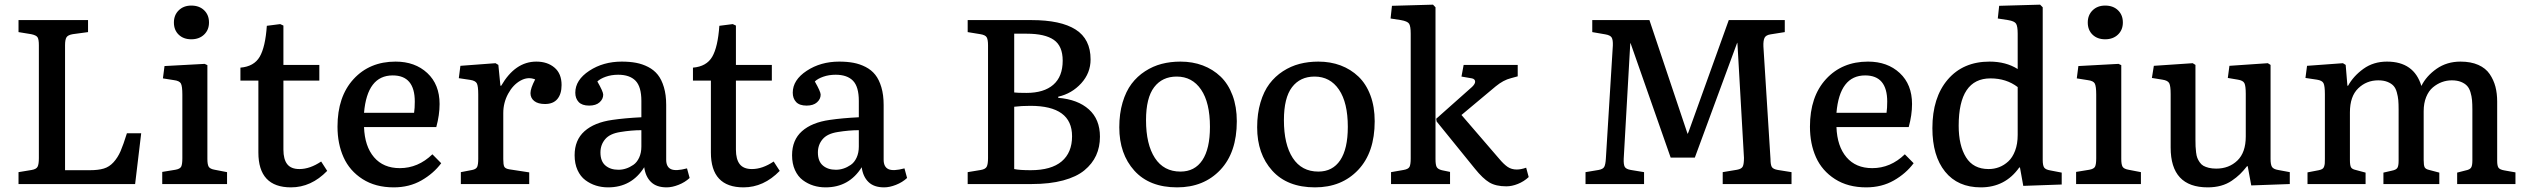

<svg xmlns="http://www.w3.org/2000/svg" viewBox="-20 -786 10790 820"><path d="M59.1 0V-50.8L115.2 -60.1Q135.3 -63.5 140.6 -74.2Q146 -85 146 -110.8V-592.8Q146 -617.7 140.4 -626.7Q134.8 -635.7 112.8 -640.1L59.1 -648.9V-700.2H356V-648.9L291 -640.1Q270.5 -636.7 264.2 -627Q257.8 -617.2 257.8 -592.8V-59.1H363.8Q399.9 -59.1 423.3 -66.2Q446.8 -73.2 464.8 -93Q482.9 -112.8 494.9 -140.4Q506.8 -168 522 -216.8H583L557.1 0Z M796.9 -618.2Q763.7 -618.2 743.2 -637.9Q722.7 -657.7 722.7 -689.9Q722.7 -721.7 743.4 -741.9Q764.2 -762.2 796.9 -762.2Q831.1 -762.2 851.8 -742.2Q872.6 -722.2 872.6 -689.9Q872.6 -658.2 851.6 -638.2Q830.6 -618.2 796.9 -618.2ZM672.9 0V-51.8L729 -61Q749 -64.5 753.9 -74.5Q758.8 -84.5 758.8 -109.9V-381.8Q758.8 -417.5 752.7 -429.2Q746.6 -440.9 722.7 -443.8L675.8 -451.2L682.6 -503.9L854 -513.2L865.7 -507.8V-106.9Q865.7 -83.5 871.3 -74Q877 -64.5 897 -61L949.7 -50.8V0Z M1222.7 14.2Q1083.5 14.2 1083.5 -134.8V-441.9H1006.8V-497.1Q1064.9 -502 1089.1 -543.5Q1113.3 -585 1119.6 -675.8L1176.8 -683.1L1190.4 -676.8V-508.8H1343.8V-441.9H1190.4V-147Q1190.4 -105.5 1206.8 -84.7Q1223.1 -64 1258.8 -64Q1303.7 -64 1351.6 -96.2L1377.4 -56.2Q1309.1 14.2 1222.7 14.2Z M1661.6 14.2Q1583.5 14.2 1528.3 -21.2Q1473.1 -56.6 1447.3 -114.3Q1421.4 -171.9 1421.4 -245.1Q1421.4 -373.5 1490 -448.2Q1558.6 -522.9 1669.4 -522.9Q1752.4 -522.9 1804.9 -474.1Q1857.4 -425.3 1857.4 -341.8Q1857.4 -294.9 1843.3 -243.2H1534.7Q1537.6 -161.1 1577.4 -114.5Q1617.2 -67.9 1687.5 -67.9Q1765.6 -67.9 1826.7 -127L1864.3 -88.9Q1831.5 -44.9 1779.8 -15.4Q1728 14.2 1661.6 14.2ZM1534.7 -304.2H1748.5Q1751.5 -324.2 1751.5 -352.1Q1751.5 -463.9 1657.2 -463.9Q1548.3 -463.9 1534.7 -304.2Z M1948.2 0V-50.8L1996.6 -60.1Q2013.7 -63.5 2018.1 -73.7Q2022.5 -84 2022.5 -107.9V-382.8Q2022.5 -418 2016.6 -429.7Q2010.7 -441.4 1988.3 -444.8L1939.5 -452.1L1946.3 -504.9L2096.2 -516.1L2108.4 -508.8L2117.2 -419.9H2120.6Q2180.2 -522.9 2270.5 -522.9Q2317.9 -522.9 2348.1 -497.3Q2378.4 -471.7 2378.4 -422.9Q2378.4 -384.8 2360.6 -363.3Q2342.8 -341.8 2307.6 -341.8Q2277.8 -341.8 2261.7 -354.5Q2245.6 -367.2 2245.6 -388.2Q2245.6 -408.7 2265.6 -446.8Q2234.9 -459.5 2202.9 -441.7Q2170.9 -423.8 2150.1 -385.5Q2129.4 -347.2 2129.4 -303.2V-106Q2129.4 -83 2133.5 -74.5Q2137.7 -65.9 2154.3 -63L2240.2 -49.8V0Z M2577.1 14.2Q2549.8 14.2 2525.4 6.6Q2501 -1 2480 -16.6Q2459 -32.2 2446.5 -59.6Q2434.1 -86.9 2434.1 -123Q2434.1 -188 2476.3 -225.6Q2518.6 -263.2 2595.2 -273.9Q2648.4 -281.7 2719.2 -285.2V-355Q2719.2 -415.5 2694.3 -441.2Q2669.4 -466.8 2620.1 -466.8Q2591.3 -466.8 2567.1 -458.3Q2543 -449.7 2531.2 -438Q2556.2 -394.5 2556.2 -381.8Q2556.2 -362.8 2540.5 -348.9Q2524.9 -335 2496.1 -335Q2465.8 -335 2451.4 -350.3Q2437 -365.7 2437 -390.1Q2437 -444.3 2496.6 -483.6Q2556.2 -522.9 2635.3 -522.9Q2668.9 -522.9 2696.3 -517.8Q2723.6 -512.7 2748.3 -500Q2772.9 -487.3 2789.3 -466.8Q2805.7 -446.3 2815.4 -413.6Q2825.2 -380.9 2825.2 -337.9V-104Q2825.2 -72.8 2845.9 -63.5Q2866.7 -54.2 2914.1 -66.9L2925.3 -25.9Q2905.3 -7.3 2877.9 3.4Q2850.6 14.2 2827.1 14.2Q2783.7 14.2 2760.3 -8.8Q2736.8 -31.7 2731.4 -71.8Q2677.7 14.2 2577.1 14.2ZM2621.1 -61Q2637.7 -61 2653.6 -66.2Q2669.4 -71.3 2684.8 -81.8Q2700.2 -92.3 2709.7 -112.8Q2719.2 -133.3 2719.2 -160.2V-230Q2677.2 -230 2629.4 -222.2Q2584.5 -215.3 2564.5 -191.4Q2544.4 -167.5 2544.4 -134.8Q2544.4 -97.2 2565.7 -79.1Q2586.9 -61 2621.1 -61Z M3155.3 14.2Q3016.1 14.2 3016.1 -134.8V-441.9H2939.5V-497.1Q2997.6 -502 3021.7 -543.5Q3045.9 -585 3052.2 -675.8L3109.4 -683.1L3123 -676.8V-508.8H3276.4V-441.9H3123V-147Q3123 -105.5 3139.4 -84.7Q3155.8 -64 3191.4 -64Q3236.3 -64 3284.2 -96.2L3310.1 -56.2Q3241.7 14.2 3155.3 14.2Z M3505.9 14.2Q3478.5 14.2 3454.1 6.6Q3429.7 -1 3408.7 -16.6Q3387.7 -32.2 3375.2 -59.6Q3362.8 -86.9 3362.8 -123Q3362.8 -188 3405 -225.6Q3447.3 -263.2 3523.9 -273.9Q3577.1 -281.7 3647.9 -285.2V-355Q3647.9 -415.5 3623 -441.2Q3598.1 -466.8 3548.8 -466.8Q3520 -466.8 3495.8 -458.3Q3471.7 -449.7 3460 -438Q3484.9 -394.5 3484.9 -381.8Q3484.9 -362.8 3469.2 -348.9Q3453.6 -335 3424.8 -335Q3394.5 -335 3380.1 -350.3Q3365.7 -365.7 3365.7 -390.1Q3365.7 -444.3 3425.3 -483.6Q3484.9 -522.9 3564 -522.9Q3597.7 -522.9 3625 -517.8Q3652.3 -512.7 3677 -500Q3701.7 -487.3 3718 -466.8Q3734.4 -446.3 3744.1 -413.6Q3753.9 -380.9 3753.9 -337.9V-104Q3753.9 -72.8 3774.7 -63.5Q3795.4 -54.2 3842.8 -66.9L3854 -25.9Q3834 -7.3 3806.6 3.4Q3779.3 14.2 3755.9 14.2Q3712.4 14.2 3689 -8.8Q3665.5 -31.7 3660.2 -71.8Q3606.4 14.2 3505.9 14.2ZM3549.8 -61Q3566.4 -61 3582.3 -66.2Q3598.1 -71.3 3613.5 -81.8Q3628.9 -92.3 3638.4 -112.8Q3647.9 -133.3 3647.9 -160.2V-230Q3606 -230 3558.1 -222.2Q3513.2 -215.3 3493.2 -191.4Q3473.1 -167.5 3473.1 -134.8Q3473.1 -97.2 3494.4 -79.1Q3515.6 -61 3549.8 -61Z M4112.8 0V-50.8L4168.9 -60.1Q4189 -63.5 4194.3 -74.5Q4199.7 -85.4 4199.7 -110.8V-592.8Q4199.7 -617.2 4193.8 -627Q4188 -636.7 4166.5 -640.1L4112.8 -648.9V-700.2H4385.7Q4510.3 -700.2 4574 -659.7Q4637.7 -619.1 4637.7 -532.2Q4637.7 -474.1 4597.7 -430.2Q4557.6 -386.2 4499.5 -373V-368.2Q4583 -361.3 4630.4 -318.8Q4677.7 -276.4 4677.7 -202.1Q4677.7 -158.2 4661.4 -122.3Q4645 -86.4 4611.3 -58.6Q4577.6 -30.8 4520.5 -15.4Q4463.4 0 4386.7 0ZM4363.8 -389.2Q4438.5 -389.2 4478.5 -424.1Q4518.6 -459 4518.6 -526.9Q4518.6 -589.4 4480.7 -615.7Q4442.9 -642.1 4364.7 -642.1H4311.5V-391.1Q4324.7 -389.2 4363.8 -389.2ZM4381.8 -59.1Q4469.7 -59.1 4514.2 -96.7Q4558.6 -134.3 4558.6 -204.1Q4558.6 -334 4380.9 -334Q4342.3 -334 4311.5 -330.1V-64Q4334 -59.1 4381.8 -59.1Z M5007.3 14.2Q4889.2 14.2 4824.7 -57.1Q4760.3 -128.4 4760.3 -242.2Q4760.3 -300.8 4774.4 -348.4Q4788.6 -396 4812.7 -428Q4836.9 -460 4870.4 -481.7Q4903.8 -503.4 4941.4 -513.2Q4979 -522.9 5021.5 -522.9Q5073.2 -522.9 5116.7 -506.6Q5160.2 -490.2 5192.9 -459Q5225.6 -427.7 5243.9 -378.9Q5262.2 -330.1 5262.2 -268.1Q5262.2 -134.8 5191.7 -60.3Q5121.1 14.2 5007.3 14.2ZM5021.5 -53.2Q5082.5 -53.2 5115 -101.8Q5147.5 -150.4 5147.5 -244.1Q5147.5 -347.7 5109.6 -403.3Q5071.8 -459 5005.4 -459Q4943.8 -459 4909.2 -413.6Q4874.5 -368.2 4874.5 -272.9Q4874.5 -169.4 4912.4 -111.3Q4950.2 -53.2 5021.5 -53.2Z M5596.2 14.2Q5478 14.2 5413.6 -57.1Q5349.1 -128.4 5349.1 -242.2Q5349.1 -300.8 5363.3 -348.4Q5377.4 -396 5401.6 -428Q5425.8 -460 5459.2 -481.7Q5492.7 -503.4 5530.3 -513.2Q5567.9 -522.9 5610.4 -522.9Q5662.1 -522.9 5705.6 -506.6Q5749 -490.2 5781.7 -459Q5814.5 -427.7 5832.8 -378.9Q5851.1 -330.1 5851.1 -268.1Q5851.1 -134.8 5780.5 -60.3Q5710 14.2 5596.2 14.2ZM5610.4 -53.2Q5671.4 -53.2 5703.9 -101.8Q5736.3 -150.4 5736.3 -244.1Q5736.3 -347.7 5698.5 -403.3Q5660.6 -459 5594.2 -459Q5532.7 -459 5498 -413.6Q5463.4 -368.2 5463.4 -272.9Q5463.4 -169.4 5501.2 -111.3Q5539.1 -53.2 5610.4 -53.2Z M5920.9 0V-50.8L5974.1 -60.1Q5994.6 -63.5 5999.8 -73.5Q6004.9 -83.5 6004.9 -108.9V-642.1Q6004.9 -674.3 5998 -684.8Q5991.2 -695.3 5962.9 -700.2L5918.9 -707L5924.8 -761.2L6100.1 -766.1L6110.8 -754.9V-106Q6110.8 -82.5 6115.7 -73Q6120.6 -63.5 6137.7 -59.1L6172.9 -51.8V0ZM6413.1 9.8Q6368.7 9.8 6340.8 -6.8Q6313 -23.4 6278.8 -65.9L6115.7 -267.1L6113.8 -278.8L6267.1 -415Q6280.8 -428.2 6280 -438.2Q6279.3 -448.2 6267.1 -451.2L6221.7 -459L6231 -508.8H6461.9V-460L6433.1 -452.1Q6400.9 -444.3 6367.7 -417L6221.7 -294.9L6382.8 -107.9Q6402.3 -84.5 6418.9 -73.2Q6435.5 -62 6458 -62Q6475.6 -62 6498 -69.8L6508.8 -29.8Q6488.3 -10.7 6462.6 -0.5Q6437 9.8 6413.1 9.8Z M6751.5 0V-50.8L6807.1 -60.1Q6826.2 -63.5 6831.5 -73.5Q6836.9 -83.5 6838.4 -108.9L6868.2 -591.8Q6869.1 -616.2 6863 -626Q6856.9 -635.7 6836.4 -639.2L6780.3 -648.9V-700.2H7024.4L7187.5 -213.9L7191.4 -222.2L7363.3 -700.2H7602.5V-648.9L7541.5 -639.2Q7522 -636.2 7516.1 -624.5Q7510.3 -612.8 7511.2 -587.9L7541.5 -106.9Q7541.5 -82.5 7547.1 -73Q7552.7 -63.5 7573.2 -60.1L7631.3 -50.8V0H7337.4V-50.8L7398.4 -61Q7418 -64.5 7423.1 -75Q7428.2 -85.4 7428.2 -111.8L7400.4 -599.1L7399.4 -604L7218.3 -112.8H7115.2L6943.4 -603L6942.4 -597.2L6914.6 -107.9Q6913.6 -83 6919.2 -73.2Q6924.8 -63.5 6945.3 -60.1L7001.5 -50.8V0Z M7950.2 14.2Q7872.1 14.2 7816.9 -21.2Q7761.7 -56.6 7735.8 -114.3Q7710 -171.9 7710 -245.1Q7710 -373.5 7778.6 -448.2Q7847.2 -522.9 7958 -522.9Q8041 -522.9 8093.5 -474.1Q8146 -425.3 8146 -341.8Q8146 -294.9 8131.8 -243.2H7823.2Q7826.2 -161.1 7866 -114.5Q7905.8 -67.9 7976.1 -67.9Q8054.2 -67.9 8115.2 -127L8152.8 -88.9Q8120.1 -44.9 8068.4 -15.4Q8016.6 14.2 7950.2 14.2ZM7823.2 -304.2H8037.1Q8040 -324.2 8040 -352.1Q8040 -463.9 7945.8 -463.9Q7836.9 -463.9 7823.2 -304.2Z M8439.9 14.2Q8341.3 14.2 8287.1 -53Q8232.9 -120.1 8232.9 -238.8Q8232.9 -369.6 8298.6 -446.3Q8364.3 -522.9 8477.1 -522.9Q8546.9 -522.9 8597.2 -491.2V-642.1Q8597.2 -673.8 8590.3 -684.8Q8583.5 -695.8 8556.2 -700.2L8512.2 -707L8518.1 -761.2L8692.9 -766.1L8704.1 -754.9V-103Q8704.1 -79.6 8710.2 -70.6Q8716.3 -61.5 8736.8 -58.1L8785.2 -48.8V2L8621.1 7.8L8606.9 -70.8H8604Q8543.9 14.2 8439.9 14.2ZM8473.1 -64Q8496.6 -64 8517.8 -72Q8539.1 -80.1 8557.1 -96.7Q8575.2 -113.3 8586.2 -142.3Q8597.2 -171.4 8597.2 -210V-414.1Q8548.8 -451.2 8481 -451.2Q8345.2 -451.2 8345.2 -249Q8345.2 -164.6 8376.5 -114.3Q8407.7 -64 8473.1 -64Z M8970.7 -618.2Q8937.5 -618.2 8917 -637.9Q8896.5 -657.7 8896.5 -689.9Q8896.5 -721.7 8917.2 -741.9Q8938 -762.2 8970.7 -762.2Q9004.9 -762.2 9025.6 -742.2Q9046.4 -722.2 9046.4 -689.9Q9046.4 -658.2 9025.4 -638.2Q9004.4 -618.2 8970.7 -618.2ZM8846.7 0V-51.8L8902.8 -61Q8922.9 -64.5 8927.7 -74.5Q8932.6 -84.5 8932.6 -109.9V-381.8Q8932.6 -417.5 8926.5 -429.2Q8920.4 -440.9 8896.5 -443.8L8849.6 -451.2L8856.4 -503.9L9027.8 -513.2L9039.6 -507.8V-106.9Q9039.6 -83.5 9045.2 -74Q9050.8 -64.5 9070.8 -61L9123.5 -50.8V0Z M9408.7 14.2Q9250.5 14.2 9250.5 -155.8V-384.8Q9250.5 -418.9 9244.4 -430.7Q9238.3 -442.4 9215.3 -445.8L9170.4 -453.1L9178.7 -504.9L9344.7 -516.1L9356.4 -508.8V-189.9Q9356.4 -171.9 9356.9 -161.1Q9357.4 -150.4 9359.1 -135.5Q9360.8 -120.6 9364.3 -111.8Q9367.7 -103 9374.3 -93.3Q9380.9 -83.5 9390.1 -78.1Q9399.4 -72.8 9413.3 -69.3Q9427.2 -65.9 9445.3 -65.9Q9499.5 -65.9 9535.4 -100.3Q9571.3 -134.8 9571.3 -203.1V-384.8Q9571.3 -419.4 9565.4 -430.9Q9559.6 -442.4 9537.6 -445.8L9494.6 -453.1L9501.5 -504.9L9665.5 -516.1L9677.2 -508.8V-106.9Q9677.2 -83 9683.3 -73.2Q9689.5 -63.5 9709.5 -60.1L9759.3 -50.8V0L9594.7 5.9L9579.6 -76.2H9576.7Q9561 -56.2 9546.4 -42Q9531.7 -27.8 9511.2 -13.9Q9490.7 0 9465.1 7.1Q9439.5 14.2 9408.7 14.2Z M9835 0V-49.8L9883.3 -59.1Q9892.6 -61 9898.2 -64.5Q9903.8 -67.9 9906 -75Q9908.2 -82 9908.7 -87.9Q9909.2 -93.8 9909.2 -106.9V-383.8Q9909.2 -418.9 9903.3 -430.7Q9897.5 -442.4 9875 -445.8L9826.2 -453.1L9833 -504.9L9986.3 -516.1L9998 -508.8L10005.4 -419.9H10008.3Q10031.2 -461.4 10074 -492.2Q10116.7 -522.9 10174.3 -522.9Q10290 -522.9 10321.3 -418.9Q10342.3 -461.4 10386.2 -492.2Q10430.2 -522.9 10488.3 -522.9Q10532.7 -522.9 10564.5 -508.8Q10596.2 -494.6 10613 -469.7Q10629.9 -444.8 10637.5 -416Q10645 -387.2 10645 -352.1V-99.1Q10645 -78.1 10650.6 -69.8Q10656.2 -61.5 10676.3 -58.1L10723.1 -49.8V0H10474.1V-48.8L10510.3 -58.1Q10527.8 -61.5 10533.4 -69.8Q10539.1 -78.1 10539.1 -100.1V-317.9Q10539.1 -341.8 10537.6 -358.4Q10536.1 -375 10531 -392.1Q10525.9 -409.2 10516.4 -419.4Q10506.8 -429.7 10490.5 -436.3Q10474.1 -442.9 10451.2 -442.9Q10429.2 -442.9 10408.7 -435.3Q10388.2 -427.7 10370.4 -412.8Q10352.5 -397.9 10341.8 -371.6Q10331.1 -345.2 10331.1 -311V-103Q10331.1 -80.1 10335.2 -71.8Q10339.4 -63.5 10355 -60.1L10397.9 -48.8V0H10159.2V-48.8L10195.3 -57.1Q10213.4 -60.5 10218.8 -69.1Q10224.1 -77.6 10224.1 -99.1V-317.9Q10224.1 -342.3 10222.7 -358.4Q10221.2 -374.5 10216.3 -392.1Q10211.4 -409.7 10202.1 -419.7Q10192.9 -429.7 10176.5 -436.3Q10160.2 -442.9 10137.2 -442.9Q10086.9 -442.9 10051.5 -408.7Q10016.1 -374.5 10016.1 -306.2V-103Q10016.1 -80.6 10020.5 -72Q10024.9 -63.5 10041 -60.1L10083 -48.8V0Z"/></svg>

Font: Literata Book Medium
Style: Regular
Weight: 500
Designer: Latin by Veronika Burian and Jose Scaglione. Greek by Irene Vlachou. Cyrillic by Vera Evstafieva
Foundry: TypeTogether
Version: Version 2.003;PS 002.003;hotconv 1.0.88;makeotf.lib2.5.64775